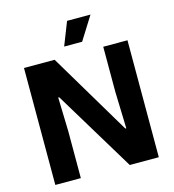

<svg xmlns="http://www.w3.org/2000/svg" viewBox="-132 -1046 1048 1156"><g transform="rotate(-15 391.5 -468.0)"><path d="M69 0V-729H260L564 -219H570L563 -447V-729H714V0H533L228 -504H222L228 -293V0ZM336 -791 393 -936H539L448 -791Z"/></g></svg>

Font: Mona Sans
Style: Bold
Weight: 700
Designer: Deni Anggara
Foundry: GitHub
Version: Version 2.000;Glyphs 3.2.3 (3260)